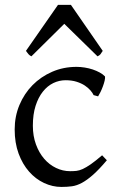

<svg xmlns="http://www.w3.org/2000/svg" viewBox="-20 -738 477 773"><path d="M410.2 -92.8Q378.4 -55.2 354.2 -33.9Q330.1 -12.7 309.6 -1.7Q289.1 9.3 269.5 12Q250 14.6 227.1 14.6Q191.4 14.6 157.5 -1.2Q123.5 -17.1 97.2 -46.9Q70.8 -76.7 54.9 -119.6Q39.1 -162.6 39.1 -216.8Q39.1 -269.5 58.3 -315.4Q77.6 -361.3 111.1 -395.3Q144.5 -429.2 189.9 -449Q235.4 -468.8 288.1 -468.8Q304.2 -468.8 321 -466.1Q337.9 -463.4 353.3 -458.3Q368.7 -453.1 381.6 -446Q394.5 -439 402.8 -430.2Q403.8 -424.3 401.4 -413.6Q398.9 -402.8 394.5 -390.9Q390.1 -378.9 384.8 -367.9Q379.4 -356.9 375 -350.1L356.9 -355Q353 -363.8 344.2 -374Q335.4 -384.3 321.5 -393.6Q307.6 -402.8 288.3 -408.9Q269 -415 244.1 -415Q218.3 -415 194.6 -403.6Q170.9 -392.1 152.6 -369.1Q134.3 -346.2 123.3 -312Q112.3 -277.8 112.3 -231.9Q112.3 -190.4 124.8 -156.5Q137.2 -122.6 158 -98.6Q178.7 -74.7 205.8 -61.8Q232.9 -48.8 262.2 -48.8Q275.9 -48.8 287.6 -50Q299.3 -51.3 313.2 -57.6Q327.1 -64 345.5 -76.7Q363.8 -89.4 391.1 -112.8ZM393.6 -533.2Q387.7 -523.9 384.3 -519.5Q380.9 -515.1 372.6 -511.2L238.8 -642.1L106.4 -511.2Q102.5 -513.2 99.9 -515.1Q97.2 -517.1 95 -519.5Q92.8 -522 90.3 -525.4Q87.9 -528.8 84.5 -533.2L213.4 -718.3H265.6Z"/></svg>

Font: Gentium Unicode
Style: Regular
Weight: 400
Version: Version 1.009